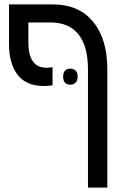

<svg xmlns="http://www.w3.org/2000/svg" viewBox="-20 -612 567 873"><path d="M179 -221Q99 -221 60 -272Q21 -323 21 -412V-592H218Q339 -592 403.5 -513Q468 -434 468 -298V241H380V-296Q380 -402 336.5 -456Q293 -510 209 -510H109V-420Q109 -304 191 -304Q198 -304 205 -305Q212 -306 219 -306V-224Q198 -221 179 -221ZM267 -264Q267 -282 276 -291Q285 -300 299 -300Q314 -300 323.5 -291Q333 -282 333 -264Q333 -245 323.5 -236Q314 -227 299 -227Q285 -227 276 -235.5Q267 -244 267 -264Z"/></svg>

Font: Noto Sans Hebrew SemiCondensed
Style: Regular
Weight: 400
Width: 4
Designer: Monotype Design Team
Foundry: Monotype Imaging Inc.
Version: Version 2.004; ttfautohint (v1.8.4.7-5d5b)